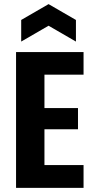

<svg xmlns="http://www.w3.org/2000/svg" viewBox="-20 -913 455 933"><path d="M58 0V-660H386V-550H196V-388H359V-285H196V-111H386V0ZM83 -711V-816L216 -893L349 -816V-711L216 -788Z"/></svg>

Font: Bricolage Grotesque 12pt Condensed Bricolage Grotesque 10pt Condensed Regular
Style: Bold
Weight: 700
Width: 3
Designer: Mathieu Triay
Foundry: Atelier Triay
Version: Version 1.001; ttfautohint (v1.8.4.7-5d5b);gftools[0.9.33.de